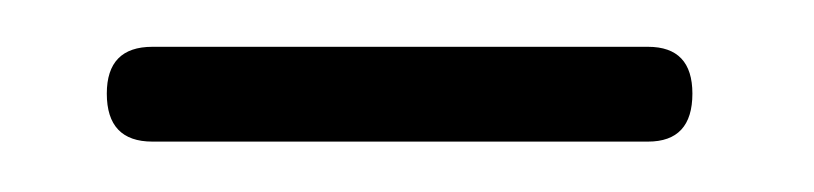

<svg xmlns="http://www.w3.org/2000/svg" viewBox="-20 -592 339 80"><path d="M24.5 -553Q24.5 -572.5 43.5 -572.5H250Q268.5 -572.5 268.5 -553Q268.5 -533 250 -533H43.5Q24.5 -533 24.5 -553Z"/></svg>

Font: Fraunces 72pt Soft Light
Style: Regular
Weight: 300
Version: Version 1.000;[b76b70a41]